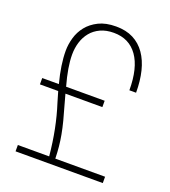

<svg xmlns="http://www.w3.org/2000/svg" viewBox="-142 -892 885 997"><g transform="rotate(20 300.0 -394.0)"><path d="M541 0H59V-35H232Q218 -185 177 -312L160 -370H59V-405H151Q125 -504 125 -580Q125 -615 135.5 -652Q146 -689 170 -719Q194 -749 233 -768.5Q272 -788 329 -788Q384 -788 424 -767.5Q464 -747 490.5 -709Q517 -671 530 -618Q543 -565 543 -500H506Q506 -623 460 -688Q414 -753 329 -753Q287 -753 255.5 -738.5Q224 -724 203.5 -699Q183 -674 173 -641.5Q163 -609 163 -573Q163 -504 191 -405H404V-370H200L214 -319Q228 -271 237.5 -234Q247 -197 253 -164.5Q259 -132 262 -101.5Q265 -71 266 -35H541Z"/></g></svg>

Font: Tanohe Sans ExtraLight
Style: Regular
Weight: 250
Designer: Village Type and Design LLC & Cristiano Sobral
Foundry: Cooper Hewitt Smithsonian Design Museum
Version: Version 1.00;May 30, 2020;FontCreator 12.0.0.2522 64-bit; tt